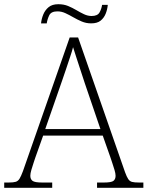

<svg xmlns="http://www.w3.org/2000/svg" viewBox="-23 -892 701 912"><path d="M-3 0V-25H18Q41 -25 52 -28.5Q63 -32 70 -43.5Q77 -55 86 -79L308 -714H348L571 -74Q579 -52 586 -41.5Q593 -31 604 -28Q615 -25 638 -25H658V0H438V-25H470Q506 -25 516 -33Q526 -41 526 -57Q526 -68 521 -84.5Q516 -101 510.5 -117.5Q505 -134 502 -143L465 -248H182L145 -144Q142 -135 136.5 -118.5Q131 -102 126 -85Q121 -68 121 -57Q121 -41 131.5 -33Q142 -25 178 -25H225V0ZM192 -279H454L380 -496Q371 -524 360.5 -555.5Q350 -587 340.5 -616.5Q331 -646 324 -668Q320 -651 310 -621.5Q300 -592 290 -561.5Q280 -531 271 -506ZM410 -781Q386 -781 365 -790Q344 -799 325 -810Q306 -821 287.5 -829.5Q269 -838 250 -838Q220 -838 211 -819.5Q202 -801 199 -781H172Q174 -802 182.5 -823Q191 -844 208 -858Q225 -872 254 -872Q280 -872 300.5 -863.5Q321 -855 339.5 -844Q358 -833 376 -824.5Q394 -816 412 -816Q440 -816 449.5 -832.5Q459 -849 462 -869H489Q487 -847 479 -827Q471 -807 455 -794Q439 -781 410 -781Z"/></svg>

Font: Noto Serif Bengali ExtraLight
Style: Regular
Weight: 250
Version: Version 2.003